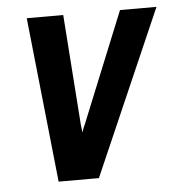

<svg xmlns="http://www.w3.org/2000/svg" viewBox="-43 -561 562 603"><g transform="rotate(-5 237.5 -260.0)"><path d="M118 0 63 -520H178L203 -173Q204 -167 204.5 -160.5Q205 -154 206 -147Q208 -154 210.5 -160.5Q213 -167 216 -173L357 -520H472L245 0Z"/></g></svg>

Font: Iosevka QP
Style: Bold Italic
Weight: 700
Italic angle: -9°
Designer: Belleve Invis
Foundry: Belleve Invis
Version: Version 20.0.0; ttfautohint (v1.8.4)